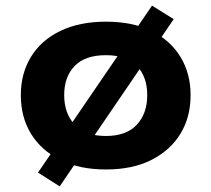

<svg xmlns="http://www.w3.org/2000/svg" viewBox="-20 -591 751 682"><path d="M356 11Q262 11 194 -23Q126 -57 90 -116Q54 -175 54 -253Q54 -330 90 -389Q126 -448 194 -481Q262 -514 356 -514Q451 -514 518 -481Q585 -448 621 -389Q657 -330 657 -253Q657 -175 621 -116Q585 -57 518 -23Q451 11 356 11ZM356 -108Q429 -108 466 -148Q503 -188 503 -253Q503 -318 466.5 -356.5Q430 -395 356 -395Q282 -395 245 -356.5Q208 -318 208 -253Q208 -188 245.5 -148Q283 -108 356 -108ZM192 71 115 22 520 -571 597 -523Z"/></svg>

Font: Nunito Sans 7pt SemiExpanded ExtraBold
Style: Regular
Weight: 800
Width: 6
Designer: Vernon Adams
Foundry: Vernon Adams
Version: Version 3.101;gftools[0.9.27]